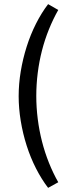

<svg xmlns="http://www.w3.org/2000/svg" viewBox="-20 -740 331 926"><path d="M212 166 261 139Q236 95 216 45Q196 -5 182.5 -58Q169 -111 162 -166.5Q155 -222 155 -277Q155 -333 162 -388.5Q169 -444 182.5 -496.5Q196 -549 216 -598.5Q236 -648 261 -692L212 -720Q180 -678 153.5 -625.5Q127 -573 108.5 -514.5Q90 -456 80 -395.5Q70 -335 70 -276Q70 -218 80 -157Q90 -96 108.5 -38Q127 20 153.5 72Q180 124 212 166Z"/></svg>

Font: Fixel Variable
Style: Regular
Weight: 100
Width: 3
Designer: AlfaBravo + MacPaw
Foundry: Kyrylo Tkachov, Marchela Mozhyna, Serhii Makarenko, Maria Weinstein, Zakhar Kryvoshyya
Version: Version 1.211